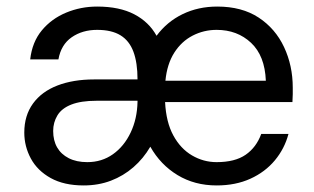

<svg xmlns="http://www.w3.org/2000/svg" viewBox="-20 -553 956 585"><path d="M235 12Q175 12 134.5 -10.5Q94 -33 74 -70Q54 -107 54 -149Q54 -201 80.5 -237.5Q107 -274 155 -292.5Q203 -311 267 -311H399Q399 -362 386.5 -395.5Q374 -429 347 -445.5Q320 -462 276 -462Q231 -462 198.5 -439.5Q166 -417 158 -372H72Q78 -425 107.5 -460.5Q137 -496 181.5 -514.5Q226 -533 276 -533Q344 -533 389 -509.5Q434 -486 457 -444Q489 -487 536.5 -510Q584 -533 642 -533Q717 -533 768 -499.5Q819 -466 845.5 -409.5Q872 -353 872 -286Q872 -276 872 -266Q872 -256 871 -242H483Q486 -181 508 -140.5Q530 -100 565 -79.5Q600 -59 640 -59Q696 -59 728.5 -81.5Q761 -104 776 -145H859Q847 -100 817.5 -64.5Q788 -29 743 -8.5Q698 12 640 12Q573 12 521 -19.5Q469 -51 438 -106Q417 -70 386.5 -43.5Q356 -17 318 -2.5Q280 12 235 12ZM246 -59Q290 -59 324 -83Q358 -107 378 -149Q398 -191 399 -243V-246H274Q227 -246 197.5 -234.5Q168 -223 155 -201.5Q142 -180 142 -154Q142 -125 154 -104Q166 -83 189.5 -71Q213 -59 246 -59ZM484 -307H790Q787 -383 745 -422.5Q703 -462 640 -462Q601 -462 567 -444.5Q533 -427 511 -392.5Q489 -358 484 -307Z"/></svg>

Font: DM Sans 10pt
Style: Regular
Weight: 400
Version: Version 4.004;gftools[0.9.30]